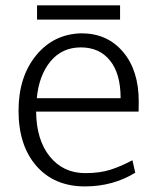

<svg xmlns="http://www.w3.org/2000/svg" viewBox="-20 -666 574 698"><path d="M114.7 -594.7V-646.5H416.5V-594.7ZM288.6 11.7Q177.7 11.7 112.5 -62.5Q47.4 -136.7 47.4 -263.7Q47.4 -386.2 111.1 -464.4Q174.8 -542.5 275.9 -544.9Q370.1 -544.9 427.2 -477.5Q484.4 -410.2 484.4 -296.9Q484.4 -292.5 484.1 -279.1Q483.9 -265.6 483.9 -260.3H111.3Q112.3 -157.2 161.1 -96.9Q210 -36.6 290 -36.6Q342.3 -36.6 380.9 -48.8Q419.4 -61 461.4 -83.5L471.7 -38.1Q390.6 11.7 288.6 11.7ZM113.8 -309.1H418.5Q418.5 -398.4 379.9 -446Q341.3 -493.7 273.9 -493.7Q205.6 -493.7 163.6 -442.9Q121.6 -392.1 113.8 -309.1Z"/></svg>

Font: Oxygen Light
Style: Regular
Weight: 300
Designer: vernon adams
Foundry: Vernon Adams
Version: Version Release 0.2.3 webfont; ttfautohint (v0.93.3-1d66) -l